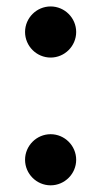

<svg xmlns="http://www.w3.org/2000/svg" viewBox="-20 -549 333 587"><path d="M134.8 -529.3C91.8 -529.3 56.6 -494.1 56.6 -451.2C56.6 -408.2 91.8 -373 134.8 -373C177.7 -373 212.9 -408.2 212.9 -451.2C212.9 -494.1 177.7 -529.3 134.8 -529.3ZM134.8 -138.7C91.8 -138.7 56.6 -103.5 56.6 -60.5C56.6 -17.6 91.8 17.6 134.8 17.6C177.7 17.6 212.9 -17.6 212.9 -60.5C212.9 -103.5 177.7 -138.7 134.8 -138.7Z"/></svg>

Font: Sen-gleads
Style: Bold
Weight: 700
Designer: Kosal Sen, Philatype
Foundry: Philatype
Version: Version 1.004; ttfautohint (v1.8.3)